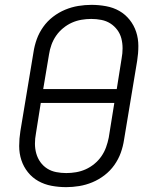

<svg xmlns="http://www.w3.org/2000/svg" viewBox="-20 -763 640 791"><path d="M253 8Q222 8 192.5 2.5Q163 -3 138 -17Q113 -31 95 -53.5Q77 -76 68 -103.5Q59 -131 59 -161.5Q59 -192 64 -223L118 -548Q122 -575 131.5 -601.5Q141 -628 158 -652Q175 -676 198.5 -694Q222 -712 248.5 -723Q275 -734 302.5 -738.5Q330 -743 357 -743Q387 -743 417 -737.5Q447 -732 471.5 -718Q496 -704 514 -681.5Q532 -659 541 -631.5Q550 -604 550 -573.5Q550 -543 545 -512L491 -187Q487 -160 477.5 -133.5Q468 -107 451 -83Q434 -59 410.5 -41Q387 -23 360.5 -12Q334 -1 306.5 3.5Q279 8 253 8ZM461 -396 481 -522Q485 -543 485 -564Q485 -585 480 -604.5Q475 -624 463 -640Q451 -656 434.5 -666.5Q418 -677 397.5 -681Q377 -685 356 -685Q336 -685 315.5 -681.5Q295 -678 276 -669.5Q257 -661 240 -647Q223 -633 211 -615.5Q199 -598 192 -578.5Q185 -559 182 -539L158 -396ZM253 -50Q273 -50 293.5 -53.5Q314 -57 333 -65.5Q352 -74 369 -88Q386 -102 398 -119.5Q410 -137 417 -156.5Q424 -176 428 -196L451 -339H148L128 -213Q124 -192 124 -171Q124 -150 129.5 -130.5Q135 -111 146.5 -95Q158 -79 174.5 -68.5Q191 -58 211.5 -54Q232 -50 253 -50Z"/></svg>

Font: Iosevka SS04 Lt Ex Obl
Style: Regular
Weight: 300
Width: 7
Italic angle: -9°
Monospace: yes
Designer: Belleve Invis
Foundry: Belleve Invis
Version: Version 19.0.0; ttfautohint (v1.8.4)